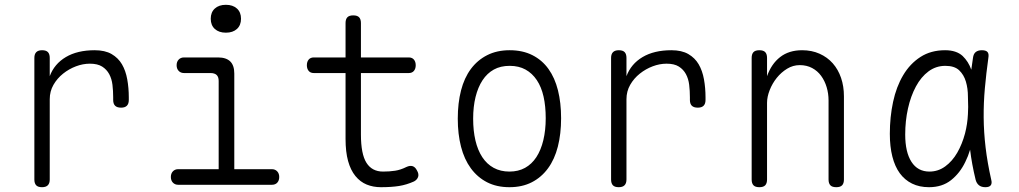

<svg xmlns="http://www.w3.org/2000/svg" viewBox="-20 -769 4240 799"><path d="M155 10Q138 10 130.5 2Q123 -6 123 -22V-528Q123 -544 131 -552Q139 -560 155 -560Q172 -560 179.5 -552Q187 -544 187 -528V-452Q206 -503 254 -531.5Q302 -560 374 -560Q417 -560 444.5 -544Q472 -528 487.5 -501.5Q503 -475 509.5 -439Q516 -403 516 -364V-353Q516 -337 508 -329Q500 -321 484 -321Q467 -321 459 -329Q451 -337 451 -353V-364Q451 -391 448 -416Q445 -441 434.5 -460.5Q424 -480 405 -492Q386 -504 354 -504Q325 -504 296 -493Q267 -482 242.5 -462.5Q218 -443 202.5 -416Q187 -389 187 -356V-22Q187 -6 179 2Q171 10 155 10Z M1111 -65Q1125 -65 1133.5 -56Q1142 -47 1142 -32.5Q1142 -18 1134 -9Q1126 0 1111 0H722Q708 0 699.5 -9Q691 -18 691 -32.5Q691 -47 699.5 -56Q708 -65 722 -65H890V-432Q890 -449 881.5 -457Q873 -465 856 -465H746Q732 -465 723.5 -474Q715 -483 715 -497.5Q715 -512 723.5 -521Q732 -530 746 -530H887Q921 -530 938 -513.5Q955 -497 955 -463V-65ZM920 -633Q891 -633 874 -648.5Q857 -664 857 -691Q857 -718 874 -733.5Q891 -749 920 -749Q949 -749 966 -733.5Q983 -718 983 -691Q983 -664 966 -648.5Q949 -633 920 -633Z M1681 -530Q1695 -530 1702.5 -521Q1710 -512 1710 -497.5Q1710 -483 1702.5 -474Q1695 -465 1681 -465H1482V-209Q1482 -128 1505 -91.5Q1528 -55 1574 -55Q1601 -55 1624 -58.5Q1647 -62 1671 -74Q1686 -81 1697 -77.5Q1708 -74 1715 -60Q1724 -45 1720 -33Q1716 -21 1703 -14Q1672 0 1640.5 5Q1609 10 1565 10Q1533 10 1506 -1Q1479 -12 1459 -36.5Q1439 -61 1428.5 -99Q1418 -137 1418 -191V-465H1286Q1272 -465 1264.5 -474Q1257 -483 1257 -497.5Q1257 -512 1264.5 -521Q1272 -530 1286 -530H1418V-673Q1418 -689 1425.5 -697Q1433 -705 1450 -705Q1467 -705 1474.5 -697Q1482 -689 1482 -673V-530Z M2100 10Q2047 10 2007 -10.5Q1967 -31 1939.5 -68.5Q1912 -106 1898.5 -158.5Q1885 -211 1885 -275Q1885 -340 1898.5 -392.5Q1912 -445 1939.5 -482Q1967 -519 2007.5 -539.5Q2048 -560 2101 -560Q2155 -560 2195.5 -539.5Q2236 -519 2262.5 -482Q2289 -445 2302 -393Q2315 -341 2315 -277Q2315 -212 2301.5 -159Q2288 -106 2260.5 -68.5Q2233 -31 2193 -10.5Q2153 10 2100 10ZM2100 -55Q2137 -55 2165 -70.5Q2193 -86 2212 -115Q2231 -144 2241 -185.5Q2251 -227 2251 -277Q2251 -327 2242 -367Q2233 -407 2214 -435.5Q2195 -464 2167 -479.5Q2139 -495 2101 -495Q2063 -495 2035 -479.5Q2007 -464 1988 -435Q1969 -406 1959 -365.5Q1949 -325 1949 -275Q1949 -225 1958.5 -184.5Q1968 -144 1987 -115Q2006 -86 2034.5 -70.5Q2063 -55 2100 -55Z M2555 10Q2538 10 2530.5 2Q2523 -6 2523 -22V-528Q2523 -544 2531 -552Q2539 -560 2555 -560Q2572 -560 2579.5 -552Q2587 -544 2587 -528V-452Q2606 -503 2654 -531.5Q2702 -560 2774 -560Q2817 -560 2844.5 -544Q2872 -528 2887.5 -501.5Q2903 -475 2909.5 -439Q2916 -403 2916 -364V-353Q2916 -337 2908 -329Q2900 -321 2884 -321Q2867 -321 2859 -329Q2851 -337 2851 -353V-364Q2851 -391 2848 -416Q2845 -441 2834.5 -460.5Q2824 -480 2805 -492Q2786 -504 2754 -504Q2725 -504 2696 -493Q2667 -482 2642.5 -462.5Q2618 -443 2602.5 -416Q2587 -389 2587 -356V-22Q2587 -6 2579 2Q2571 10 2555 10Z M3172 -341V-22Q3172 -6 3164.5 2Q3157 10 3140 10Q3123 10 3115.5 2Q3108 -6 3108 -22V-528Q3108 -544 3115.5 -552Q3123 -560 3140 -560Q3157 -560 3164.5 -552Q3172 -544 3172 -528V-452Q3190 -503 3226.5 -531.5Q3263 -560 3318 -560Q3358 -560 3390.5 -545.5Q3423 -531 3445.5 -505.5Q3468 -480 3480 -445Q3492 -410 3492 -368V-22Q3492 -6 3484.5 2Q3477 10 3460 10Q3443 10 3435.5 2Q3428 -6 3428 -22V-351Q3428 -380 3420 -406.5Q3412 -433 3397 -453.5Q3382 -474 3359.5 -486Q3337 -498 3308 -498Q3280 -498 3255.5 -483Q3231 -468 3212.5 -445Q3194 -422 3183 -394Q3172 -366 3172 -341Z M3846 10Q3806 10 3775.5 -5Q3745 -20 3724.5 -48Q3704 -76 3693.5 -117.5Q3683 -159 3683 -212Q3683 -282 3696.5 -345Q3710 -408 3738.5 -456Q3767 -504 3810.5 -532Q3854 -560 3913 -560Q3960 -560 3986 -536Q4010 -513 4022 -479Q4025 -503 4029 -528Q4031 -545 4040.5 -552.5Q4050 -560 4066 -560Q4083 -560 4089.5 -552.5Q4096 -545 4093 -528Q4084 -463 4078.5 -402Q4073 -341 4073.5 -280Q4074 -219 4081.5 -155.5Q4089 -92 4105 -21Q4109 -6 4103 2Q4097 10 4080.5 10Q4064 10 4054 2Q4044 -6 4040 -21Q4024 -87 4017 -146Q4009 -119 3997 -95Q3975 -49 3938 -19.5Q3901 10 3846 10ZM3848 -55Q3884 -55 3913.5 -76.5Q3943 -98 3963.5 -133.5Q3984 -169 3996 -214Q4006 -253 4008 -294Q4008 -309 4009 -324Q4009 -345 4008 -367Q4008 -401 3999.5 -429.5Q3991 -458 3971.5 -476.5Q3952 -495 3914 -495Q3875 -495 3844 -472Q3813 -449 3791.5 -409Q3770 -369 3758.5 -317.5Q3747 -266 3747 -209Q3747 -136 3773 -95.5Q3799 -55 3848 -55Z"/></svg>

Font: Maple Mono ExtraLight
Style: Regular
Weight: 275
Monospace: yes
Designer: subframe7536
Version: Version 7.000